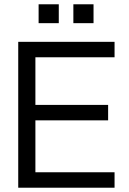

<svg xmlns="http://www.w3.org/2000/svg" viewBox="-20 -875 602 895"><path d="M65 0V-680H514V-608H145V-386H484V-314H145V-72H514V0ZM160 -767V-855H254V-767ZM322 -767V-855H416V-767Z"/></svg>

Font: TASA Orbiter Display
Style: Regular
Weight: 400
Designer: Weizhong Zhang
Version: Version 1.000;Glyphs 3.1.2 (3151)